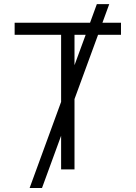

<svg xmlns="http://www.w3.org/2000/svg" viewBox="-20 -840 672 952"><path d="M52.6 -727.3H426.5L460.2 -819.6H521.7L487.9 -727.3H579.9V-667.6H466.3L349.4 -348.7V0H283V-166.9L188.2 92.3H126.8L283 -334.9V-667.6H52.6ZM349.4 -516.7 404.8 -667.6H349.4Z"/></svg>

Font: Inter P Light
Style: Regular
Weight: 300
Designer: Rasmus Andersson
Foundry: rsms
Version: Version 3.018;git-588b23468